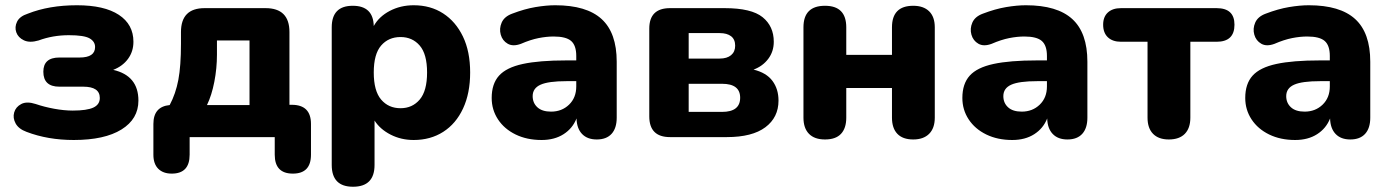

<svg xmlns="http://www.w3.org/2000/svg" viewBox="-20 -522 5298 731"><path d="M261 11Q162 11 81 -20Q51 -31 39.5 -52Q28 -73 34 -94Q40 -115 61 -126Q82 -137 116 -126Q148 -115 186 -108Q224 -101 257 -101Q311 -101 335.5 -112.5Q360 -124 360 -149Q360 -192 297 -192H206Q145 -192 145 -249Q145 -303 206 -303H283Q342 -303 342 -343Q342 -364 321 -376Q300 -388 242 -388Q181 -388 127 -368Q93 -358 71 -368.5Q49 -379 42 -399Q35 -419 45 -439.5Q55 -460 86 -470Q167 -502 273 -502Q377 -502 432.5 -465.5Q488 -429 488 -363Q488 -326 467.5 -298Q447 -270 411 -256Q507 -234 507 -139Q507 -69 442.5 -29Q378 11 261 11Z M768 -122H930V-368H806V-314Q806 -262 796 -210.5Q786 -159 768 -122ZM634 139Q601 139 582.5 120.5Q564 102 564 67V-50Q564 -116 626 -122Q649 -165 659 -218Q669 -271 669 -356V-400Q669 -491 759 -491H991Q1082 -491 1082 -400V-123H1091Q1164 -123 1164 -50V67Q1164 139 1095 139Q1026 139 1026 67V0H702V67Q702 139 634 139Z M1505 -110Q1550 -110 1578 -143Q1606 -176 1606 -246Q1606 -316 1578 -348.5Q1550 -381 1505 -381Q1459 -381 1431 -348.5Q1403 -316 1403 -246Q1403 -176 1431 -143Q1459 -110 1505 -110ZM1324 189Q1243 189 1243 106V-418Q1243 -500 1323 -500Q1401 -500 1403 -423Q1423 -459 1464 -480.5Q1505 -502 1555 -502Q1619 -502 1667 -471Q1715 -440 1742.5 -383Q1770 -326 1770 -246Q1770 -167 1743 -109Q1716 -51 1667.5 -20Q1619 11 1555 11Q1507 11 1467 -9.5Q1427 -30 1406 -63V106Q1406 189 1324 189Z M2042 11Q1986 11 1943 -10Q1900 -31 1876 -67.5Q1852 -104 1852 -149Q1852 -203 1880 -234Q1908 -265 1970.5 -278.5Q2033 -292 2136 -292H2174V-309Q2174 -349 2154.5 -366Q2135 -383 2088 -383Q2061 -383 2030.5 -377Q2000 -371 1963 -355Q1933 -344 1913 -355.5Q1893 -367 1886.5 -390Q1880 -413 1890 -436Q1900 -459 1930 -470Q1977 -488 2018.5 -495Q2060 -502 2094 -502Q2213 -502 2270.5 -449.5Q2328 -397 2328 -287V-74Q2328 -34 2308.5 -12.5Q2289 9 2252 9Q2216 9 2196 -12Q2176 -33 2175 -71Q2160 -33 2125.5 -11Q2091 11 2042 11ZM2174 -213H2137Q2068 -213 2038 -199.5Q2008 -186 2008 -156Q2008 -130 2026 -113.5Q2044 -97 2078 -97Q2119 -97 2146.5 -123.5Q2174 -150 2174 -193Z M2602 -96H2729Q2798 -96 2798 -150Q2798 -203 2729 -203H2602ZM2602 -299H2720Q2748 -299 2763.5 -312Q2779 -325 2779 -348Q2779 -372 2763.5 -384Q2748 -396 2720 -396H2602ZM2531 0Q2452 0 2452 -79V-413Q2452 -491 2531 -491H2739Q2841 -491 2883.5 -456.5Q2926 -422 2926 -363Q2926 -326 2905 -298Q2884 -270 2849 -257Q2898 -245 2921 -214Q2944 -183 2944 -139Q2944 -75 2894 -37.5Q2844 0 2747 0Z M3121 9Q3081 9 3060 -12.5Q3039 -34 3039 -74V-418Q3039 -500 3121 -500Q3202 -500 3202 -418V-313H3376V-418Q3376 -500 3457 -500Q3496 -500 3517.5 -479Q3539 -458 3539 -418V-74Q3539 -34 3517.5 -12.5Q3496 9 3457 9Q3417 9 3396.5 -12.5Q3376 -34 3376 -74V-187H3202V-74Q3202 -34 3182 -12.5Q3162 9 3121 9Z M3834 11Q3778 11 3735 -10Q3692 -31 3668 -67.5Q3644 -104 3644 -149Q3644 -203 3672 -234Q3700 -265 3762.5 -278.5Q3825 -292 3928 -292H3966V-309Q3966 -349 3946.5 -366Q3927 -383 3880 -383Q3853 -383 3822.5 -377Q3792 -371 3755 -355Q3725 -344 3705 -355.5Q3685 -367 3678.5 -390Q3672 -413 3682 -436Q3692 -459 3722 -470Q3769 -488 3810.5 -495Q3852 -502 3886 -502Q4005 -502 4062.5 -449.5Q4120 -397 4120 -287V-74Q4120 -34 4100.5 -12.5Q4081 9 4044 9Q4008 9 3988 -12Q3968 -33 3967 -71Q3952 -33 3917.5 -11Q3883 11 3834 11ZM3966 -213H3929Q3860 -213 3830 -199.5Q3800 -186 3800 -156Q3800 -130 3818 -113.5Q3836 -97 3870 -97Q3911 -97 3938.5 -123.5Q3966 -150 3966 -193Z M4430 9Q4391 9 4370 -12.5Q4349 -34 4349 -74V-363H4248Q4216 -363 4198 -380Q4180 -397 4180 -428Q4180 -458 4198 -474.5Q4216 -491 4248 -491H4612Q4680 -491 4680 -428Q4680 -363 4612 -363H4512V-74Q4512 -34 4491 -12.5Q4470 9 4430 9Z M4911 11Q4855 11 4812 -10Q4769 -31 4745 -67.5Q4721 -104 4721 -149Q4721 -203 4749 -234Q4777 -265 4839.5 -278.5Q4902 -292 5005 -292H5043V-309Q5043 -349 5023.5 -366Q5004 -383 4957 -383Q4930 -383 4899.5 -377Q4869 -371 4832 -355Q4802 -344 4782 -355.5Q4762 -367 4755.5 -390Q4749 -413 4759 -436Q4769 -459 4799 -470Q4846 -488 4887.5 -495Q4929 -502 4963 -502Q5082 -502 5139.5 -449.5Q5197 -397 5197 -287V-74Q5197 -34 5177.5 -12.5Q5158 9 5121 9Q5085 9 5065 -12Q5045 -33 5044 -71Q5029 -33 4994.5 -11Q4960 11 4911 11ZM5043 -213H5006Q4937 -213 4907 -199.5Q4877 -186 4877 -156Q4877 -130 4895 -113.5Q4913 -97 4947 -97Q4988 -97 5015.5 -123.5Q5043 -150 5043 -193Z"/></svg>

Font: Chiron GoRound TC EB
Style: Regular
Weight: 700
Designer: Ryoko NISHIZUKA 西塚涼子 (kana, bopomofo & ideographs); Paul D. Hunt (Latin, Greek & Cyrillic); Sandoll Communications 산돌커뮤니
Foundry: Adobe
Version: Version 1.000;hotconv 1.1.1;makeotfexe 2.6.0